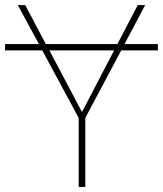

<svg xmlns="http://www.w3.org/2000/svg" viewBox="-20 -734 640 754"><path d="M289 0V-271L146 -536H0V-561H133L50 -714H79L160 -561H441L521 -714H550L469 -561H600V-536H456L315 -271V0ZM302 -294 428 -536H174Z"/></svg>

Font: Noto Sans Mono Thin
Style: Regular
Weight: 100
Designer: Monotype Design Team
Foundry: Monotype Imaging Inc.
Version: Version 2.014